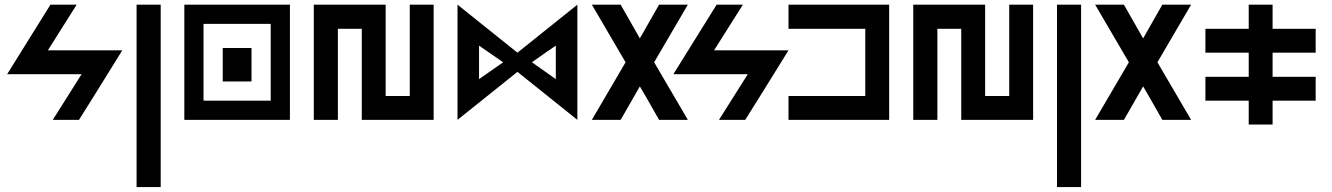

<svg xmlns="http://www.w3.org/2000/svg" viewBox="-20 -500 5559 801"><path d="M190.4 -480.5Q144.5 -407.2 9.8 -190.4Q87.9 -190.4 320.3 -190.4Q290 -142.6 200.2 0Q227.5 0 309.6 0Q355.5 -72.3 490.2 -290Q412.1 -290 179.7 -290Q210 -337.9 299.8 -480.5Q272.5 -480.5 190.4 -480.5Z M549.8 -480.5Q549.8 -290 549.8 280.3Q575.2 280.3 650.4 280.3Q650.4 89.8 650.4 -480.5Q625 -480.5 549.8 -480.5Z M1189.5 0Q1079.1 0 749 0Q749 -120.1 749 -480.5Q859.4 -480.5 1189.5 -480.5Q1189.5 -360.4 1189.5 0ZM1109.4 -400.4Q1039.1 -400.4 829.1 -400.4Q829.1 -320.3 829.1 -80.1Q899.4 -80.1 1109.4 -80.1Q1109.4 -160.2 1109.4 -400.4ZM1029.3 -160.2Q999 -160.2 909.2 -160.2Q909.2 -195.3 909.2 -299.8Q939.5 -299.8 1029.3 -299.8Q1029.3 -264.6 1029.3 -160.2Z M1389.6 0Q1364.3 0 1289.1 0Q1289.1 -120.1 1289.1 -480.5Q1364.3 -480.5 1588.9 -480.5Q1588.9 -384.8 1588.9 -99.6Q1614.3 -99.6 1689.5 -99.6Q1689.5 -195.3 1689.5 -480.5Q1713.9 -480.5 1789.1 -480.5Q1789.1 -360.4 1789.1 0Q1713.9 0 1489.3 0Q1489.3 -94.7 1489.3 -379.9Q1463.9 -379.9 1389.6 -379.9Q1389.6 -285.2 1389.6 0Z M2138.7 -280.3Q2201.2 -330.1 2388.7 -480.5Q2388.7 -360.4 2388.7 0Q2326.2 -49.8 2138.7 -200.2Q2076.2 -150.4 1888.7 0Q1888.7 -120.1 1888.7 -480.5Q1951.2 -429.7 2138.7 -280.3ZM1978.5 -309.6Q1978.5 -275.4 1978.5 -169.9Q2003.9 -187.5 2079.1 -240.2Q2053.7 -257.8 1978.5 -309.6ZM2199.2 -240.2Q2223.6 -222.7 2298.8 -169.9Q2298.8 -205.1 2298.8 -309.6Q2273.4 -293 2199.2 -240.2Z M2849.6 -480.5Q2819.3 -480.5 2729.5 -480.5Q2709 -445.3 2649.4 -339.8Q2629.9 -375 2569.3 -480.5Q2539.1 -480.5 2449.2 -480.5Q2484.4 -419.9 2589.8 -240.2Q2554.7 -179.7 2449.2 0Q2479.5 0 2569.3 0Q2589.8 -35.2 2649.4 -139.6Q2669.9 -105.5 2729.5 0Q2759.8 0 2849.6 0Q2814.5 -59.6 2709 -240.2Q2744.1 -299.8 2849.6 -480.5Z M2969.7 -480.5Q2923.8 -407.2 2789.1 -190.4Q2867.2 -190.4 3099.6 -190.4Q3069.3 -142.6 2979.5 0Q3006.8 0 3088.9 0Q3134.8 -72.3 3269.5 -290Q3191.4 -290 2959 -290Q2989.3 -337.9 3079.1 -480.5Q3051.8 -480.5 2969.7 -480.5Z M3689.5 0Q3689.5 -120.1 3689.5 -480.5Q3585 -480.5 3269.5 -480.5Q3269.5 -455.1 3269.5 -379.9Q3349.6 -379.9 3589.8 -379.9Q3589.8 -309.6 3589.8 -99.6Q3509.8 -99.6 3269.5 -99.6Q3269.5 -75.2 3269.5 0Q3375 0 3689.5 0Z M3890.6 0Q3865.2 0 3790 0Q3790 -120.1 3790 -480.5Q3865.2 -480.5 4089.8 -480.5Q4089.8 -384.8 4089.8 -99.6Q4115.2 -99.6 4190.4 -99.6Q4190.4 -195.3 4190.4 -480.5Q4214.8 -480.5 4290 -480.5Q4290 -360.4 4290 0Q4214.8 0 3990.2 0Q3990.2 -94.7 3990.2 -379.9Q3964.8 -379.9 3890.6 -379.9Q3890.6 -285.2 3890.6 0Z M4389.6 -480.5Q4389.6 -290 4389.6 280.3Q4415 280.3 4490.2 280.3Q4490.2 89.8 4490.2 -480.5Q4464.8 -480.5 4389.6 -480.5Z M4949.2 -480.5Q4918.9 -480.5 4829.1 -480.5Q4808.6 -445.3 4749 -339.8Q4729.5 -375 4668.9 -480.5Q4638.7 -480.5 4548.8 -480.5Q4584 -419.9 4689.5 -240.2Q4654.3 -179.7 4548.8 0Q4579.1 0 4668.9 0Q4689.5 -35.2 4749 -139.6Q4769.5 -105.5 4829.1 0Q4859.4 0 4949.2 0Q4914.1 -59.6 4808.6 -240.2Q4843.8 -299.8 4949.2 -480.5Z M5468.8 -379.9Q5409.2 -379.9 5289.1 -379.9Q5289.1 -413.1 5289.1 -480.5Q5255.9 -480.5 5189.5 -480.5Q5189.5 -446.3 5189.5 -379.9Q5128.9 -379.9 5008.8 -379.9Q5008.8 -346.7 5008.8 -280.3Q5069.3 -280.3 5189.5 -280.3Q5189.5 -247.1 5189.5 -179.7Q5128.9 -179.7 5008.8 -179.7Q5008.8 -146.5 5008.8 -80.1Q5069.3 -80.1 5189.5 -80.1Q5189.5 -46.9 5189.5 19.5Q5222.7 19.5 5289.1 19.5Q5289.1 -13.7 5289.1 -80.1Q5348.6 -80.1 5468.8 -80.1Q5468.8 -113.3 5468.8 -179.7Q5409.2 -179.7 5289.1 -179.7Q5289.1 -212.9 5289.1 -280.3Q5348.6 -280.3 5468.8 -280.3Q5468.8 -313.5 5468.8 -379.9Z"/></svg>

Font: Alibu-Mazigh Belqasem 1
Style: Bold
Weight: 400
Designer: Mazigh Mubarik Belqasem
Version: Version 1.0